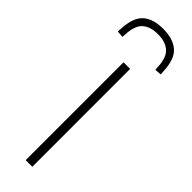

<svg xmlns="http://www.w3.org/2000/svg" viewBox="-295 -735 738 738"><g transform="rotate(45 74.5 -365.5)"><path d="M57 0V-532H93V0ZM74 -731Q127 -731 157 -706Q187 -681 190 -617Q191 -609 191 -600L164 -598Q164 -602 163.5 -605.5Q163 -609 163 -612Q161 -662 138 -682Q115 -702 74 -702Q33 -702 10.5 -682Q-12 -662 -14 -613Q-15 -605 -15 -598L-42 -600Q-42 -604 -42 -608.5Q-42 -613 -41 -618Q-38 -680 -9 -705.5Q20 -731 74 -731Z"/></g></svg>

Font: Georama SemiCondensed ExtraLight
Style: Regular
Weight: 200
Width: 4
Designer: Jean-Baptiste Levee
Foundry: Production Type
Version: Version 1.000